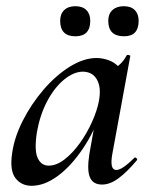

<svg xmlns="http://www.w3.org/2000/svg" viewBox="-20 -586 481 619"><path d="M82 13Q49 13 30 -11.5Q11 -36 19 -91Q26 -143 53.5 -197Q81 -251 120.5 -297Q160 -343 205 -371Q250 -399 291 -399Q310 -399 330 -392Q350 -385 364.5 -368.5Q379 -352 381 -326L327 -357Q342 -359 360 -373Q378 -387 388 -407Q390 -410 395.5 -408.5Q401 -407 400 -405L342 -89Q333 -38 355 -38Q365 -38 380 -48.5Q395 -59 413 -77Q416 -80 420 -76Q424 -72 421 -69Q390 -32 362.5 -11.5Q335 9 309 9Q280 9 270 -14Q260 -37 268 -89L293 -229L313 -246Q287 -166 248 -108Q209 -50 166 -18.5Q123 13 82 13ZM137 -52Q162 -52 188 -72Q214 -92 237 -124Q260 -156 276.5 -192.5Q293 -229 299 -261Q307 -304 292.5 -329.5Q278 -355 246 -355Q216 -354 185.5 -328.5Q155 -303 132 -259.5Q109 -216 99 -160Q90 -101 101.5 -76.5Q113 -52 137 -52ZM380 -469Q329 -469 329 -519Q329 -541 342.5 -553.5Q356 -566 379 -566Q402 -566 414.5 -553.5Q427 -541 427 -519Q427 -469 380 -469ZM223 -469Q174 -469 174 -519Q174 -541 187 -553.5Q200 -566 223 -566Q246 -566 258.5 -553.5Q271 -541 271 -519Q271 -469 223 -469Z"/></svg>

Font: Cormorant Light SemiBold
Style: Italic
Weight: 600
Italic angle: -10°
Version: Version 4.000